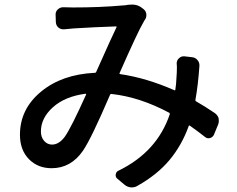

<svg xmlns="http://www.w3.org/2000/svg" viewBox="-20 -771 1040 841"><path d="M263.7 -171.9Q291 -210 357.4 -357.4Q357.4 -358.4 356.9 -359.4Q356.4 -360.4 354.5 -360.4Q264.6 -348.6 211.9 -301.3Q159.2 -253.9 159.2 -195.3Q159.2 -169.9 173.3 -153.8Q187.5 -137.7 208 -137.7Q238.3 -137.7 263.7 -171.9ZM919.9 -276.4Q932.6 -267.6 937.5 -253.9Q938.5 -247.1 938.5 -241.2Q938.5 -233.4 935.5 -225.6L917 -180.7Q911.1 -168.9 898.9 -166Q886.7 -163.1 877 -171.9Q845.7 -196.3 811.5 -220.7Q807.6 -222.7 806.6 -218.8Q776.4 -134.8 722.7 -70.3Q668.9 -5.9 582 43Q571.3 49.8 558.6 49.8Q555.7 49.8 552.7 49.8Q537.1 47.9 525.4 38.1L495.1 12.7Q485.4 5.9 486.8 -6.3Q488.3 -18.6 499 -23.4Q668 -105.5 723.6 -270.5Q724.6 -275.4 720.7 -277.3Q592.8 -345.7 468.8 -359.4Q463.9 -360.4 461.9 -355.5Q379.9 -164.1 343.8 -111.3Q291 -34.2 206.1 -34.2Q145.5 -34.2 106.4 -74.2Q67.4 -114.3 67.4 -180.7Q67.4 -293 159.2 -369.1Q251 -445.3 395.5 -452.1Q400.4 -452.1 401.4 -456.1Q473.6 -618.2 490.2 -651.4Q492.2 -655.3 487.3 -655.3Q395.5 -652.3 302.7 -646.5Q286.1 -645.5 260.7 -642.6Q246.1 -641.6 235.8 -650.4Q225.6 -659.2 224.6 -673.8L223.6 -706.1Q222.7 -719.7 232.9 -729.5Q243.2 -739.3 256.8 -739.3Q280.3 -738.3 299.8 -738.3Q418 -738.3 516.6 -747.1Q528.3 -747.1 541 -750Q549.8 -751 558.6 -751Q583 -751 600.6 -737.3L609.4 -730.5Q620.1 -721.7 621.1 -707.5Q622.1 -693.4 613.3 -682.6Q610.4 -676.8 607.4 -671.9Q584 -632.8 503.9 -451.2Q502 -447.3 506.8 -446.3Q621.1 -429.7 743.2 -376Q747.1 -374 748 -377.9Q752 -404.3 752.9 -429.7Q754.9 -453.1 754.9 -478.5Q754.9 -485.4 753.9 -493.2Q753.9 -506.8 764.2 -516.1Q774.4 -525.4 787.1 -524.4L820.3 -520.5Q835 -519.5 844.7 -508.3Q854.5 -497.1 853.5 -482.4Q847.7 -398.4 835.9 -333Q835 -329.1 838.9 -327.1Q875 -306.6 919.9 -276.4Z"/></svg>

Font: Gen Jyuu Gothic L Monospace Medium
Style: Regular
Weight: 500
Designer: [Source Han Sans]
Ryoko NISHIZUKA  (kana & ideographs); Paul D. Hunt (Latin, Greek & Cyrillic); Wenlong ZHANG  (bopomofo
Version: Version 1.002.20150607